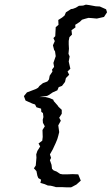

<svg xmlns="http://www.w3.org/2000/svg" viewBox="-20 -754 481 827"><path d="M96 -356 133 -370 144 -376 150 -384 165 -396 184 -403 191 -412 194 -428 206 -446 204 -454 213 -466 210 -483 220 -512 217 -533 213 -539 208 -559 216 -577 210 -590 218 -598 220 -637 232 -647 231 -668 247 -678 258 -687 264 -701 286 -715 294 -716 307 -721 320 -729 338 -730 350 -734 365 -732 392 -727 410 -726 437 -714 441 -701 428 -681 397 -674 376 -676 361 -677 346 -673 333 -669 324 -660 304 -647 305 -636 288 -624 290 -605 279 -594 276 -578V-563L277 -544L275 -522L280 -511L276 -489L283 -458L271 -446L278 -432L264 -418L260 -401L247 -384L233 -379L227 -365L207 -356L189 -344L183 -341L150 -336H176L192 -332L209 -325L212 -318L228 -300L232 -294L246 -281V-264L235 -247L242 -234L231 -214L235 -185L231 -169L227 -155L220 -138L207 -110L195 -89L200 -74L195 -64L202 -44L204 -27L211 -20L224 -15L239 -5L250 -3H268L293 -4L317 -3L328 24L309 41L286 53H268L247 52H221L199 46L186 45L172 39L154 34L157 20L145 13L141 3L137 -17L126 -29L134 -41L137 -75L136 -89L141 -104L153 -123L146 -136L162 -148L164 -164L163 -194L173 -210L165 -225L164 -238L167 -250L165 -267L158 -272L157 -286L137 -292L131 -304L119 -308L90 -321L83 -340Z"/></svg>

Font: Winky Rough Light
Style: Italic
Weight: 300
Italic angle: -8.97852°
Designer: Simon Atzbach
Foundry: typofactur
Version: Version 1.206; ttfautohint (v1.8.4.7-5d5b)